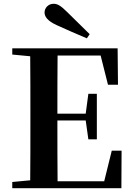

<svg xmlns="http://www.w3.org/2000/svg" viewBox="-20 -997 706 1017"><path d="M455 -816C415 -856 374 -896 336 -933C303 -966 285 -977 264 -977C235 -977 216 -954 216 -931C216 -910 230 -887 280 -864C332 -841 386 -816 440 -794ZM552 -548H605L603 -741H45V-708L140 -699C141 -597 141 -496 141 -394V-346C141 -243 141 -141 140 -42L45 -33V0H623L624 -199H572L532 -37H285C284 -140 284 -245 284 -359H434L448 -259H493V-500H448L434 -395H284C284 -502 284 -604 285 -703H513Z"/></svg>

Font: Noto Serif JP
Style: Bold
Weight: 700
Designer: Ryoko NISHIZUKA 西塚涼子 (kana & ideographs); Frank Grießhammer (Latin, Greek & Cyrillic); Wenlong ZHANG 张文龙 (bopomofo); San
Foundry: Adobe
Version: Version 2.001;hotconv 1.1.0;makeotfexe 2.6.0